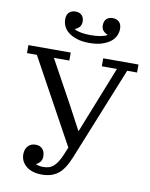

<svg xmlns="http://www.w3.org/2000/svg" viewBox="-100 -1004 849 1089"><g transform="rotate(10 324.5 -460.0)"><path d="M218 12Q160 12 127 -15Q94 -42 94 -84Q94 -112 110 -130.5Q126 -149 154 -149Q180 -149 194 -133Q208 -117 208 -91Q208 -71 197.5 -58.5Q187 -46 176 -42V-39Q185 -36 195 -34Q205 -32 216 -32Q234 -32 248.5 -36Q263 -40 275.5 -50.5Q288 -61 300 -80Q312 -99 324 -128L339 -165L72 -652H15V-698H259V-652H170L305 -406L378 -269H381L435 -405L533 -652H446V-698H649V-652H592L375 -115Q346 -43 309 -15.5Q272 12 218 12ZM353 -770Q311 -770 281.5 -779.5Q252 -789 232.5 -804Q213 -819 204 -838.5Q195 -858 195 -879Q195 -905 209 -918.5Q223 -932 246 -932Q269 -932 282 -919Q295 -906 295 -882Q295 -862 284 -850.5Q273 -839 259 -834V-832Q276 -823 300 -819Q324 -815 353 -815Q382 -815 406 -819Q430 -823 447 -832V-834Q433 -839 422 -850.5Q411 -862 411 -882Q411 -906 424 -919Q437 -932 460 -932Q483 -932 497 -918.5Q511 -905 511 -879Q511 -858 502 -838.5Q493 -819 473.5 -804Q454 -789 424.5 -779.5Q395 -770 353 -770Z"/></g></svg>

Font: IBM Plex Serif
Style: Regular
Weight: 400
Designer: Mike Abbink, Paul van der Laan, Pieter van Rosmalen
Foundry: Bold Monday
Version: Version 3.001